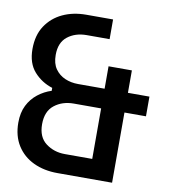

<svg xmlns="http://www.w3.org/2000/svg" viewBox="-80 -768 733 835"><g transform="rotate(10 287.0 -350.0)"><path d="M230 0Q170 0 123.5 -22Q77 -44 50.5 -86Q24 -128 24 -187Q24 -231 40 -263Q56 -295 83.5 -316.5Q111 -338 143 -348V-361Q95 -376 62 -413Q29 -450 29 -513Q29 -574 56.5 -615.5Q84 -657 130 -678.5Q176 -700 234 -700H352V-613H251Q201 -613 167 -586.5Q133 -560 133 -505Q133 -467 149.5 -443.5Q166 -420 192.5 -408.5Q219 -397 251 -397H368V-496H471V-397H566V-310H471V0ZM368 -87V-310H247Q197 -310 162 -282.5Q127 -255 127 -198Q127 -141 163 -114Q199 -87 247 -87Z"/></g></svg>

Font: Space Grotesk Frontify Medium
Style: Regular
Weight: 500
Designer: Florian Karsten
Version: Version 2.000